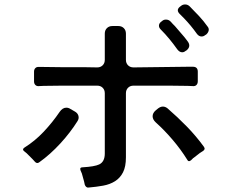

<svg xmlns="http://www.w3.org/2000/svg" viewBox="-20 -854 1040 863"><path d="M865 -702Q838 -740 807 -772Q802 -777 797.5 -781.5Q793 -786 788 -791Q770 -809 789 -824L793 -827Q801 -834 812 -834Q824 -834 833 -825Q854 -804 874.5 -782Q895 -760 912 -736Q920 -727 918 -717Q916 -707 907 -699L902 -696Q895 -690 886 -690Q874 -690 865 -702ZM777 -632Q760 -656 741.5 -678.5Q723 -701 702 -722Q694 -730 694.5 -739.5Q695 -749 704 -756L708 -759Q715 -766 726 -766Q739 -766 748 -756Q752 -751 756.5 -746.5Q761 -742 766 -737Q777 -724 787.5 -712Q798 -700 809 -687Q814 -681 817.5 -676Q821 -671 825 -666Q839 -645 819 -628L814 -625Q807 -619 799 -619Q787 -619 777 -632ZM361 -24 358 -38 348 -74Q344 -84 342 -88Q337 -102 351 -102Q405 -105 426 -115Q451 -127 451 -164V-435Q451 -450 441.5 -459.5Q432 -469 417 -469H259L176 -468L155 -467Q145 -466 139 -472Q133 -478 133 -488V-532Q133 -542 139 -548Q145 -554 155 -553H177L259 -552H357L417 -551Q432 -551 441.5 -560.5Q451 -570 451 -585V-703Q451 -718 460.5 -727.5Q470 -737 485 -737H512Q527 -737 536.5 -727.5Q546 -718 546 -703V-585Q546 -570 555.5 -560.5Q565 -551 580 -551L825 -554H847Q869 -554 869 -532V-489Q869 -478 863 -472Q857 -466 847 -467L824 -468L741 -469H580Q565 -469 555.5 -459.5Q546 -450 546 -435V-147Q546 -105 533 -79.5Q520 -54 497 -39.5Q474 -25 443.5 -19.5Q413 -14 378 -11Q372 -10 367.5 -14Q363 -18 361 -24ZM821 -137Q793 -182 756.5 -225Q720 -268 680 -304Q666 -317 666 -331.5Q666 -346 680 -358L691 -367Q702 -375 712 -375Q723 -375 733 -367Q778 -328 819.5 -285.5Q861 -243 896 -195Q905 -183 892 -175L881 -168L880 -167H879Q878 -166 878 -166L851 -145L850 -144H849Q848 -143 848 -143L839 -134Q827 -124 821 -137ZM136 -128Q134 -130 131.5 -133Q129 -136 126 -139L100 -165Q92 -171 89 -174Q78 -182 89 -190Q137 -220 176.5 -262Q216 -304 248 -351Q261 -370 278 -370Q288 -370 297 -364L316 -353Q329 -346 332.5 -333.5Q336 -321 328 -309Q313 -285 293.5 -259.5Q274 -234 251.5 -209.5Q229 -185 205 -163.5Q181 -142 157 -125Q146 -116 136 -128Z"/></svg>

Font: Higure Gothic Medium
Style: Regular
Weight: 500
Designer: Yoshimichi Ohira
Foundry: Positype
Version: Version 1.000